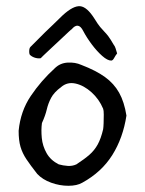

<svg xmlns="http://www.w3.org/2000/svg" viewBox="-20 -607 467 618"><path d="M200 -9Q172 -9 144.5 -19Q117 -29 100 -47Q78 -75 65 -94.5Q52 -114 46 -134.5Q40 -155 40 -186Q46 -249 79 -298Q112 -347 156 -387Q173 -404 197.5 -405.5Q222 -407 242 -398Q289 -380 318 -359Q347 -338 363.5 -308.5Q380 -279 387 -235Q376 -163 341.5 -108Q307 -53 245 -19Q228 -9 200 -9ZM169 -78Q183 -74 198 -73Q213 -72 226 -78Q252 -95 268 -109Q284 -123 294.5 -142Q305 -161 312 -191Q313 -197 313.5 -210.5Q314 -224 314 -238Q314 -252 312 -257Q299 -288 274.5 -310Q250 -332 223.5 -338Q197 -344 177 -327Q154 -310 144.5 -292Q135 -274 130.5 -254.5Q126 -235 115 -211Q112 -189 114.5 -163Q117 -137 130 -114Q143 -91 169 -78ZM338 -412Q326 -412 309 -427Q292 -442 275.5 -464Q259 -486 248 -507Q232 -539 210 -512Q211 -514 201.5 -505Q192 -496 177 -482Q162 -468 146.5 -453.5Q131 -439 121 -429.5Q111 -420 112 -420Q105 -418 95 -420.5Q85 -423 78 -429Q74 -431 74 -441.5Q74 -452 78 -456Q93 -471 104 -482Q115 -493 125 -503Q135 -513 148.5 -525.5Q162 -538 182 -558Q216 -589 238 -587Q260 -585 284 -547Q295 -529 302.5 -520Q310 -511 316 -505Q322 -499 328.5 -490.5Q335 -482 346 -463Q350 -458 352 -451.5Q354 -445 357 -435Q352 -429 347.5 -420.5Q343 -412 338 -412Z"/></svg>

Font: Mynerve
Style: Regular
Weight: 400
Designer: Carolina Short
Foundry: Carolina Short
Version: Version 1.000; ttfautohint (v1.8.4.7-5d5b)